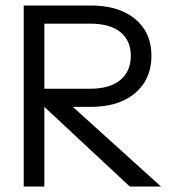

<svg xmlns="http://www.w3.org/2000/svg" viewBox="-20 -684 630 704"><path d="M312.2 -292.2C359.5 -292.2 399.8 -300 433 -315.7C466.2 -331.4 491.5 -353.2 509 -381.2C526.6 -409.3 535.3 -441.9 535.3 -479.4C535.3 -516.9 526.6 -549.2 509 -576.6C491.5 -603.9 466.2 -625.4 433 -640.7C399.8 -656.1 359.5 -663.8 312.2 -663.8H67V0H142.6V-292.2L456 0H570.3L247.1 -292.2H312.2ZM142.6 -597.3H309.4C359.2 -597.3 396.7 -586.9 421.9 -566C447.1 -545.1 459.7 -516.3 459.7 -479.4C459.7 -441.9 447 -412.4 421.5 -390.9C396 -369.4 358.6 -358.6 309.4 -358.6H142.6Z"/></svg>

Font: Diatome Awesome Regular
Style: Regular
Weight: 400
Designer: 15.100.17
Foundry: 15.100.17
Version: Version 1.008;Fontself Maker 3.5.8